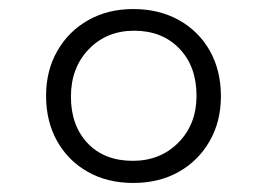

<svg xmlns="http://www.w3.org/2000/svg" viewBox="-20 -533 591 425"><path d="M275 -128Q218 -128 174.5 -152.5Q131 -177 106.5 -220.5Q82 -264 82 -321Q82 -377 107 -420.5Q132 -464 175.5 -488.5Q219 -513 275 -513Q332 -513 376 -488.5Q420 -464 444.5 -420.5Q469 -377 469 -320Q469 -264 444 -220.5Q419 -177 375.5 -152.5Q332 -128 275 -128ZM274 -177Q335 -177 375 -217.5Q415 -258 415 -321Q415 -386 377 -425.5Q339 -465 277 -465Q216 -465 176.5 -424Q137 -383 137 -319Q137 -255 174 -216Q211 -177 274 -177Z"/></svg>

Font: Noto Sans Light
Style: Italic
Weight: 300
Italic angle: -12°
Designer: Monotype Design Team
Foundry: Monotype Imaging Inc.
Version: Version 2.013; ttfautohint (v1.8.4.7-5d5b)